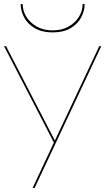

<svg xmlns="http://www.w3.org/2000/svg" viewBox="-20 -928 520 948"><path d="M480 -700H470L249 -230H253L10 -700H0L246 -224L141 0H151ZM82 -908Q82 -874 99.5 -841.5Q117 -809 152.5 -788.5Q188 -768 240 -768Q293 -768 328 -788.5Q363 -809 380.5 -841.5Q398 -874 398 -908H388Q388 -875 370 -845.5Q352 -816 319 -797Q286 -778 240 -778Q194 -778 161 -797Q128 -816 110 -845.5Q92 -875 92 -908Z"/></svg>

Font: Jost Thin
Style: Regular
Weight: 250
Version: Version 3.710